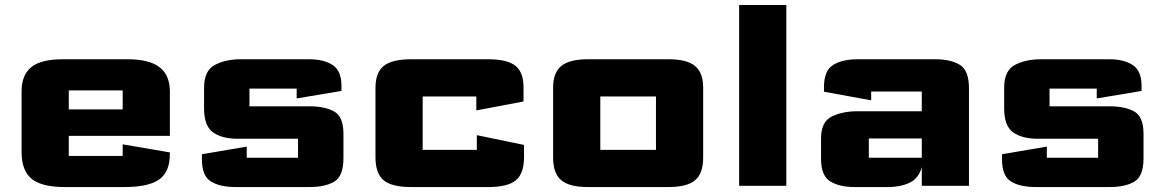

<svg xmlns="http://www.w3.org/2000/svg" viewBox="-20 -750 4698 775"><path d="M67.1 -137V-381.5Q67.1 -447.1 106.2 -478.9Q145.4 -510.8 232.9 -510.8H494.6Q582.3 -510.8 624 -478.8Q665.7 -446.8 665.7 -380.5V-201.5H257.6V-120.6Q257.6 -120.6 257.6 -120.6Q257.6 -120.6 257.6 -120.6H475.2Q475.2 -120.6 475.2 -120.6Q475.2 -120.6 475.2 -120.6V-167.4L665.7 -134.8V-128.9Q665.7 -56.2 622.6 -25.6Q579.5 5 482.6 5H240.2Q148.8 5 107.9 -28Q67.1 -61 67.1 -137ZM257.6 -308.3H475.2V-385.2Q475.2 -385.2 475.2 -385.2Q475.2 -385.2 475.2 -385.2H257.6Q257.6 -385.2 257.6 -385.2Q257.6 -385.2 257.6 -385.2Z M795.1 -127.4 975.9 -158.2V-113.4Q975.9 -113.4 975.9 -113.4Q975.9 -113.4 975.9 -113.4H1183Q1183 -113.4 1183 -113.4Q1183 -113.4 1183 -113.4V-189.9Q1183 -189.9 1183 -189.9Q1183 -189.9 1183 -189.9H940.6Q875.9 -189.9 839.8 -215.8Q803.7 -241.7 803.7 -312.6V-395.9Q803.7 -464.9 847 -487.8Q890.2 -510.8 951.7 -510.8H1227.6Q1288.2 -510.8 1323.2 -487.2Q1358.3 -463.7 1358.3 -404.1V-382.9L1177.5 -352.7V-392.4Q1177.5 -392.4 1177.5 -392.4Q1177.5 -392.4 1177.5 -392.4H986.9Q986.9 -392.4 986.9 -392.4Q986.9 -392.4 986.9 -392.4V-320.9Q986.9 -320.9 986.9 -320.9Q986.9 -320.9 986.9 -320.9H1228.4Q1290.6 -320.9 1328.4 -300.3Q1366.3 -279.6 1366.3 -209.4V-111Q1366.3 -39.5 1329.9 -17.3Q1293.6 5 1228.4 5H932Q867.3 5 831.2 -17.6Q795.1 -40.2 795.1 -106.2Z M1495.6 -115.5V-395.3Q1495.6 -457.6 1529.2 -484.2Q1562.8 -510.8 1640.5 -510.8H1949.3Q2027.7 -510.8 2060.6 -484.5Q2093.5 -458.2 2093.2 -396.3V-340.4L1902.7 -304.3V-360.7Q1902.7 -360.7 1902.7 -360.7Q1902.7 -360.7 1902.7 -360.7H1686.1Q1686.1 -360.7 1686.1 -360.7Q1686.1 -360.7 1686.1 -360.7V-145.1Q1686.1 -145.1 1686.1 -145.1Q1686.1 -145.1 1686.1 -145.1H1904.7Q1904.7 -145.1 1904.7 -145.1Q1904.7 -145.1 1904.7 -145.1V-204.5L2095.2 -165V-115.5Q2095.2 -50.2 2062.6 -22.6Q2030 5 1950.8 5H1640Q1560.8 5 1528.2 -22.6Q1495.6 -50.2 1495.6 -115.5Z M2212.6 -114V-396.7Q2212.6 -456.5 2245.6 -483.7Q2278.6 -510.8 2352.6 -510.8H2678.3Q2752.6 -510.8 2785.5 -483.7Q2818.3 -456.5 2818.3 -396.7V-114Q2818.3 -50.5 2786.1 -22.8Q2753.8 5 2678.3 5H2352.6Q2277.8 5 2245.2 -22.8Q2212.6 -50.5 2212.6 -114ZM2403.1 -145.1Q2403.1 -145.1 2403.1 -145.1Q2403.1 -145.1 2403.1 -145.1H2627.8Q2627.8 -145.1 2627.8 -145.1Q2627.8 -145.1 2627.8 -145.1V-360.7Q2627.8 -360.7 2627.8 -360.7Q2627.8 -360.7 2627.8 -360.7H2403.1Q2403.1 -360.7 2403.1 -360.7Q2403.1 -360.7 2403.1 -360.7Z M2963.5 0V-729.8H3154V0Z M3429.1 5Q3369.2 5 3331.6 -17.6Q3294.1 -40.2 3294.1 -109V-191.9Q3294.1 -258.9 3337.9 -279.9Q3381.6 -300.9 3439.5 -300.9H3700.7V-380.4Q3700.7 -380.4 3700.7 -380.4Q3700.7 -380.4 3700.7 -380.4H3496.4Q3496.4 -380.4 3496.4 -380.4Q3496.4 -380.4 3496.4 -380.4V-345L3305.9 -379.8V-397.4Q3305.9 -465.4 3343.2 -488.1Q3380.4 -510.8 3441 -510.8H3756.1Q3816.7 -510.8 3853.9 -488.6Q3891.2 -466.3 3891.2 -393.5V0H3700.7V-75Q3687.7 -29 3650.8 -12Q3614 5 3564.9 5ZM3487 -113.4Q3487 -113.4 3487 -113.4Q3487 -113.4 3487 -113.4H3700.7V-191.2H3487Q3487 -191.2 3487 -191.2Q3487 -191.2 3487 -191.2Z M4024.6 -127.4 4205.4 -158.2V-113.4Q4205.4 -113.4 4205.4 -113.4Q4205.4 -113.4 4205.4 -113.4H4412.5Q4412.5 -113.4 4412.5 -113.4Q4412.5 -113.4 4412.5 -113.4V-189.9Q4412.5 -189.9 4412.5 -189.9Q4412.5 -189.9 4412.5 -189.9H4170.1Q4105.4 -189.9 4069.3 -215.8Q4033.2 -241.7 4033.2 -312.6V-395.9Q4033.2 -464.9 4076.5 -487.8Q4119.7 -510.8 4181.2 -510.8H4457.1Q4517.7 -510.8 4552.7 -487.2Q4587.8 -463.7 4587.8 -404.1V-382.9L4407 -352.7V-392.4Q4407 -392.4 4407 -392.4Q4407 -392.4 4407 -392.4H4216.4Q4216.4 -392.4 4216.4 -392.4Q4216.4 -392.4 4216.4 -392.4V-320.9Q4216.4 -320.9 4216.4 -320.9Q4216.4 -320.9 4216.4 -320.9H4457.9Q4520.1 -320.9 4557.9 -300.3Q4595.8 -279.6 4595.8 -209.4V-111Q4595.8 -39.5 4559.4 -17.3Q4523.1 5 4457.9 5H4161.5Q4096.8 5 4060.7 -17.6Q4024.6 -40.2 4024.6 -106.2Z"/></svg>

Font: Science Gothic
Style: Regular
Weight: 400
Designer: Thomas Phinney, Vassil Kateliev, Brandon Buerkle
Foundry: Font Detective LLC
Version: Version 1.018